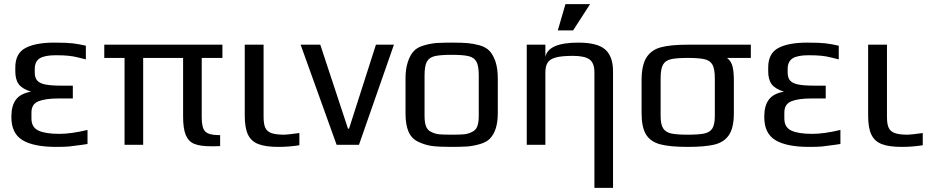

<svg xmlns="http://www.w3.org/2000/svg" viewBox="-20 -700 4500 928"><path d="M35 -134V-137Q35 -189 57 -218.5Q79 -248 130 -257Q88 -270 71 -292.5Q54 -315 54 -355V-374Q54 -442 103 -468Q152 -494 242 -494Q302 -494 331.5 -490.5Q361 -487 395 -479V-413Q385 -415 360.5 -421.5Q336 -428 311 -430.5Q286 -433 249 -433Q196 -433 172 -418Q148 -403 148 -366V-350Q148 -324 160 -310.5Q172 -297 199.5 -291.5Q227 -286 278 -286H332V-224H261Q200 -224 166 -210.5Q132 -197 132 -156V-127Q132 -85 165.5 -69Q199 -53 267 -53Q324 -53 403 -72V-4L376 0Q334 6 313.5 8Q293 10 252 10Q143 10 89 -22.5Q35 -55 35 -134Z M865 -137V-420H672V0H582V-420H484V-484H1055V-420H955V-131Q955 -81 972.5 -64Q990 -47 1037 -47H1044V6Q1036 7 1001 7Q948 7 919.5 -4.5Q891 -16 878 -47Q865 -78 865 -137Z M1163 -141V-484H1254V-136Q1254 -100 1262.5 -82Q1271 -64 1292.5 -56.5Q1314 -49 1355 -49Q1368 -49 1427 -57V2Q1376 10 1326 10Q1264 10 1229 -3.5Q1194 -17 1178.5 -49.5Q1163 -82 1163 -141Z M1433 0ZM1433 -484H1528L1662 -78H1667L1797 -484H1884L1715 0H1607Z M2003 -14Q1970 -29 1955 -62.5Q1940 -96 1940 -153V-321Q1940 -366 1951 -400Q1962 -434 1980 -453Q1995 -470 2025.5 -479.5Q2056 -489 2088 -492Q2124 -494 2163 -494Q2215 -494 2241.5 -491.5Q2268 -489 2298 -481Q2329 -472 2346 -454Q2363 -436 2375 -402Q2386 -367 2386 -321V-153Q2386 -68 2347 -29Q2331 -13 2301 -4Q2271 5 2239 8Q2201 10 2163 10Q2099 10 2067 5.5Q2035 1 2003 -14ZM2261 -62Q2279 -70 2286.5 -88.5Q2294 -107 2294 -140V-336Q2294 -381 2283 -401.5Q2272 -422 2245.5 -428.5Q2219 -435 2163 -435Q2107 -435 2080.5 -428.5Q2054 -422 2043 -401.5Q2032 -381 2032 -336V-140Q2032 -107 2039.5 -88.5Q2047 -70 2065 -62Q2083 -53 2102 -51Q2121 -49 2163 -49Q2205 -49 2224 -51Q2243 -53 2261 -62Z M2526 0ZM2526 -484H2616V-425Q2630 -494 2775 -494Q2868 -494 2905.5 -460.5Q2943 -427 2943 -355V208H2853V-350Q2853 -396 2829 -413Q2805 -430 2749 -430Q2696 -430 2667.5 -422.5Q2639 -415 2627.5 -398Q2616 -381 2616 -350V0H2526ZM2713 -680H2832L2750 -553H2676Z M3081 -153V-311Q3081 -385 3104.5 -422Q3128 -459 3174.5 -471.5Q3221 -484 3304 -484H3609V-420H3494Q3514 -405 3520.5 -379Q3527 -353 3527 -311V-153Q3527 -82 3503 -47Q3479 -12 3432.5 -1Q3386 10 3304 10Q3218 10 3171 -2.5Q3124 -15 3102.5 -50Q3081 -85 3081 -153ZM3435 -140V-321Q3435 -366 3424 -386.5Q3413 -407 3386.5 -413.5Q3360 -420 3304 -420Q3248 -420 3221.5 -413.5Q3195 -407 3184 -386.5Q3173 -366 3173 -321V-140Q3173 -99 3185 -80Q3197 -61 3223.5 -55Q3250 -49 3304 -49Q3359 -49 3385.5 -55Q3412 -61 3423.5 -80Q3435 -99 3435 -140Z M3674 -134V-137Q3674 -189 3696 -218.5Q3718 -248 3769 -257Q3727 -270 3710 -292.5Q3693 -315 3693 -355V-374Q3693 -442 3742 -468Q3791 -494 3881 -494Q3941 -494 3970.5 -490.5Q4000 -487 4034 -479V-413Q4024 -415 3999.5 -421.5Q3975 -428 3950 -430.5Q3925 -433 3888 -433Q3835 -433 3811 -418Q3787 -403 3787 -366V-350Q3787 -324 3799 -310.5Q3811 -297 3838.5 -291.5Q3866 -286 3917 -286H3971V-224H3900Q3839 -224 3805 -210.5Q3771 -197 3771 -156V-127Q3771 -85 3804.5 -69Q3838 -53 3906 -53Q3963 -53 4042 -72V-4L4015 0Q3973 6 3952.5 8Q3932 10 3891 10Q3782 10 3728 -22.5Q3674 -55 3674 -134Z M4176 -141V-484H4267V-136Q4267 -100 4275.5 -82Q4284 -64 4305.5 -56.5Q4327 -49 4368 -49Q4381 -49 4440 -57V2Q4389 10 4339 10Q4277 10 4242 -3.5Q4207 -17 4191.5 -49.5Q4176 -82 4176 -141Z"/></svg>

Font: Play
Style: Regular
Weight: 400
Designer: Jonas Hecksher (Cyrillic expansion: Cyreal)
Foundry: Jonas Hecksher, Playtype, e-types AS
Version: Version 2.101; ttfautohint (v1.5.65-e2d9)